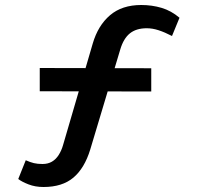

<svg xmlns="http://www.w3.org/2000/svg" viewBox="-20 -717 790 768"><path d="M154 31Q121 31 94 20.5Q67 10 53 -1L83 -76Q101 -68 115.5 -64.5Q130 -61 150 -61Q172 -61 188 -70.5Q204 -80 215 -97.5Q226 -115 232 -136L351 -543Q372 -615 420 -656Q468 -697 545 -697Q588 -697 626.5 -685.5Q665 -674 698 -646L668 -573Q639 -588 614.5 -596Q590 -604 567 -604Q525 -604 499.5 -583.5Q474 -563 461 -519L341 -119Q318 -44 273.5 -6.5Q229 31 154 31ZM139 -352V-445L585 -444V-351Z"/></svg>

Font: Lexend Mega
Style: Regular
Weight: 400
Designer: Bonnie Shaver-Troup, Thomas Jockin
Foundry: Lexend
Version: Version 1.007